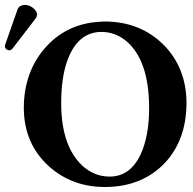

<svg xmlns="http://www.w3.org/2000/svg" viewBox="-37 -745 778 775"><path d="M62 -725.1Q86.9 -725.1 105 -704.6Q112.3 -695.3 112.8 -687Q111.8 -677.7 107.9 -671.9L14.2 -549.8Q7.8 -542.5 2.9 -542Q-11.2 -542 -16.1 -552.7Q-16.6 -554.7 -17.1 -556.2Q-16.6 -562 -16.1 -564.9L34.2 -708Q41 -724.1 62 -725.1ZM373 -616.2Q279.8 -616.2 237.3 -507.3Q210 -436.5 210 -329.1Q210 -156.7 294.9 -76.7Q343.3 -32.2 405.8 -32.2Q498.5 -32.2 540 -144.5Q564.9 -212.9 564.9 -308.1Q564.9 -499.5 474.6 -577.6Q429.7 -615.7 373 -616.2ZM715.8 -329.1Q715.3 -181.6 629.9 -88.9Q537.1 9.8 386.2 9.8Q252.4 9.8 158.2 -75.7Q59.6 -167 59.1 -309.1Q59.6 -449.7 140.1 -545.9Q227.1 -649.4 365.7 -657.2Q376 -657.7 384.8 -658.2Q529.3 -658.2 624 -563.5Q715.3 -470.7 715.8 -329.1Z"/></svg>

Font: Linux Libertine O
Style: Bold
Weight: 700
Designer: Philipp H. Poll
Foundry: Philipp H. Poll
Version: Version 5.0.0